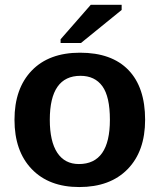

<svg xmlns="http://www.w3.org/2000/svg" viewBox="-20 -753 651 783"><path d="M571.8 -264.6Q571.8 -136.2 500.5 -63.2Q429.2 9.8 303.2 9.8Q179.7 9.8 109.4 -63.5Q39.1 -136.7 39.1 -264.6Q39.1 -392.1 109.4 -465.1Q179.7 -538.1 306.2 -538.1Q435.5 -538.1 503.7 -467.5Q571.8 -397 571.8 -264.6ZM428.2 -264.6Q428.2 -358.9 397.5 -401.4Q366.7 -443.8 308.1 -443.8Q183.1 -443.8 183.1 -264.6Q183.1 -176.3 213.6 -130.1Q244.1 -84 301.8 -84Q428.2 -84 428.2 -264.6ZM227.1 -577.6V-592.8L350.1 -733.4H476.1V-712.4L310.1 -577.6Z"/></svg>

Font: TypoPRO Liberation Sans
Style: Bold
Weight: 700
Designer: Steve Matteson
Foundry: Ascender Corporation
Version: Version 2.00.1